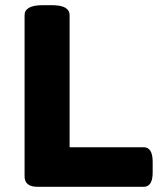

<svg xmlns="http://www.w3.org/2000/svg" viewBox="-20 -722 620 742"><path d="M126 0Q75 0 75 -40V-664Q75 -682 92 -692Q109 -702 146 -702H179Q216 -702 232.5 -692Q249 -682 249 -664V-153H535Q570 -153 570 -97V-55Q570 0 535 0Z"/></svg>

Font: Asap Expanded ExtraBold
Style: Regular
Weight: 800
Width: 7
Designer: Pablo Cosgaya
Foundry: Omnibus-Type
Version: Version 3.001; ttfautohint (v1.8.4.7-5d5b)